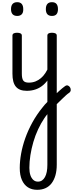

<svg xmlns="http://www.w3.org/2000/svg" viewBox="-20 -815 668 1759"><path d="M225 17Q191 17 166 7.5Q141 -2 125 -21.5Q109 -41 101.5 -70.5Q94 -100 94 -140V-489Q94 -502 104.5 -508.5Q115 -515 136 -515Q158 -515 169 -508.5Q180 -502 180 -489V-140Q180 -95 193.5 -76.5Q207 -58 244 -58Q258 -58 265 -46.5Q272 -35 270.5 -20.5Q269 -6 258 5.5Q247 17 225 17ZM138 -669Q110 -669 95.5 -684.5Q81 -700 81 -731Q81 -763 95.5 -779Q110 -795 138 -795Q165 -795 179 -779Q193 -763 193 -731Q194 -700 179.5 -684.5Q165 -669 138 -669ZM225 17Q211 17 204.5 5.5Q198 -6 199.5 -20.5Q201 -35 212 -46.5Q223 -58 244 -58Q277 -58 305 -69Q333 -80 356 -100Q379 -120 396.5 -147Q414 -174 426 -205Q432 -220 443.5 -218.5Q455 -217 463.5 -207Q472 -197 469 -186Q454 -138 430.5 -100.5Q407 -63 376.5 -36.5Q346 -10 308 3.5Q270 17 225 17ZM456 82Q472 65 488.5 49.5Q505 34 520.5 19.5Q536 5 550.5 -6.5Q565 -18 576 -26Q590 -36 602 -31.5Q614 -27 621.5 -15Q629 -3 628 11Q627 25 614 35Q601 43 585 57.5Q569 72 551 89.5Q533 107 514 125.5Q495 144 478 160ZM321 924Q271 924 235.5 901Q200 878 180.5 833.5Q161 789 161 724Q161 662 173.5 592.5Q186 523 211.5 451Q237 379 276.5 307Q316 235 369 170Q379 156 390.5 143.5Q402 131 414 119V-489Q414 -502 424.5 -508.5Q435 -515 456 -515Q478 -515 489 -508.5Q500 -502 500 -489V693Q500 748 488 790.5Q476 833 453.5 863Q431 893 397.5 908.5Q364 924 321 924ZM327 849Q349 849 365 838Q381 827 392 807Q403 787 408.5 759Q414 731 414 695V231Q407 239 400.5 248Q394 257 387 267Q355 314 329 370Q303 426 285.5 486Q268 546 258.5 606.5Q249 667 249 723Q249 762 258.5 790Q268 818 285.5 833.5Q303 849 327 849ZM456 -669Q428 -669 414 -684.5Q400 -700 400 -731Q400 -763 414 -779Q428 -795 456 -795Q484 -795 497.5 -779Q511 -763 511 -731Q511 -700 497.5 -684.5Q484 -669 456 -669Z"/></svg>

Font: Playwrite BE WAL
Style: Regular
Weight: 400
Designer: Veronika Burian, José Scaglione
Foundry: TypeTogether
Version: Version 1.002